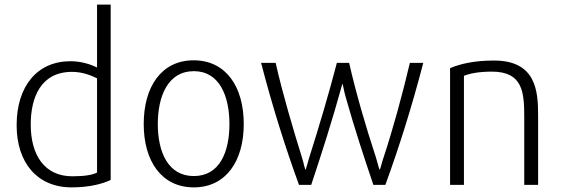

<svg xmlns="http://www.w3.org/2000/svg" viewBox="-20 -800 2433 831"><path d="M290 11C369 11 425 -5 459 -21V-780H400V-508C373 -521 333 -535 285 -535C141 -535 52 -427 52 -258C52 -97 140 11 290 11ZM292 -489C337 -489 376 -473 400 -461V-53C380 -43 347 -37 293 -37C174 -37 113 -127 113 -261C113 -379 157 -489 292 -489Z M819 11C958 11 1035 -103 1035 -263C1035 -425 958 -539 818 -539C679 -539 602 -425 602 -263C602 -103 679 11 819 11ZM819 -492C930 -492 973 -384 973 -263C973 -141 930 -38 819 -38C708 -38 663 -141 663 -263C663 -384 707 -492 819 -492Z M1274 0H1327C1370 -129 1419 -281 1462 -438C1466 -428 1469 -403 1477 -377C1515 -242 1558 -112 1596 0H1648C1708 -165 1762 -336 1812 -528H1754C1723 -396 1680 -238 1639 -115C1631 -92 1627 -69 1623 -65C1619 -73 1614 -97 1607 -119C1563 -252 1521 -397 1491 -528H1438C1404 -397 1361 -252 1319 -120L1303 -65C1298 -71 1296 -89 1288 -115C1249 -240 1203 -395 1173 -528H1110C1160 -336 1214 -165 1274 0Z M1988 0V-472C2011 -481 2049 -490 2109 -490C2244 -490 2249 -399 2249 -291V0H2309V-302C2309 -406 2300 -538 2118 -538C2031 -538 1970 -523 1928 -505V0Z"/></svg>

Font: Repo Light
Style: Regular
Weight: 300
Designer: Stefan Peev
Foundry: Context Ltd
Version: Version 001.502